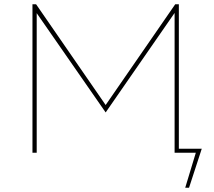

<svg xmlns="http://www.w3.org/2000/svg" viewBox="-20 -720 1010 905"><path d="M853 165H871L931 -19H823V-700H806L478 -225L150 -700H133V0H153V-658L478 -190L803 -659V0H903Z"/></svg>

Font: Chess Sans Thin
Style: Regular
Weight: 100
Designer: Wolf Bōese
Foundry: Wolf Bōese
Version: Version 7.223;Glyphs 3.3 (3306)